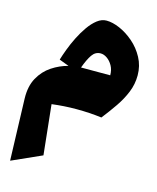

<svg xmlns="http://www.w3.org/2000/svg" viewBox="-133 -630 907 1107"><g transform="rotate(15 320.5 -76.0)"><path d="M218.8 -229 160.6 -251Q168.5 -277.8 182.4 -314.9Q196.3 -352.1 215.6 -390.9Q234.9 -429.7 258.3 -463.1Q281.7 -496.6 308.3 -517.3Q335 -538.1 363.8 -538.1Q399.9 -538.1 443.4 -519.3Q486.8 -500.5 526.9 -465.8Q566.9 -431.2 592.5 -383.5Q618.2 -335.9 618.2 -278.8Q618.2 -226.1 598.6 -178Q579.1 -129.9 547.6 -84Q516.1 -38.1 479 9.3Q406.2 0 329.1 0Q290 0 253.7 2.4Q217.3 4.9 181.6 9.3L212.9 306.6L35.2 386.2L23.4 17.6Q21.5 -55.2 49.3 -105.5Q77.1 -155.8 122.8 -186Q168.5 -216.3 218.8 -229ZM291 -238.8H465.3Q465.3 -271 451.9 -295.2Q438.5 -319.3 418.9 -333Q399.4 -346.7 379.9 -346.7Q348.6 -346.7 329.1 -318.4Q309.6 -290 291 -238.8Z"/></g></svg>

Font: Pinar-DS3-FD Black
Style: Regular
Weight: 900
Designer: Amin Abedi
Version: Version 3.000